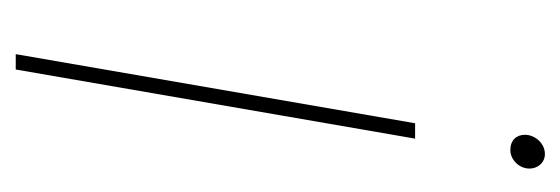

<svg xmlns="http://www.w3.org/2000/svg" viewBox="-260 -470 729 250"><g transform="rotate(90 105.0 -344.5)"><path d="M50 0H70L160 -520H140ZM175 -644C187 -644 199 -655 199 -669C199 -679 192 -689 180 -689C166 -689 155 -676 155 -663C155 -652 162 -644 175 -644Z"/></g></svg>

Font: Fixel Display Thin
Style: Italic
Weight: 100
Italic angle: -10°
Designer: AlfaBravo + MacPaw
Foundry: Kyrylo Tkachov, Marchela Mozhyna, Serhii Makarenko, Maria Weinstein, Zakhar Kryvoshyya
Version: Version 1.210;Glyphs 3.2 (3217)